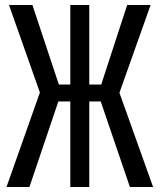

<svg xmlns="http://www.w3.org/2000/svg" viewBox="-20 -750 640 770"><path d="M6 0 140 -379 16 -730H110L216 -411H262V-730H338V-411H386L490 -730H584L459 -378L594 0H501L384 -343H338V0H262V-343H214L98 0Z"/></svg>

Font: Pitagon Sans Mono
Style: Regular
Weight: 400
Monospace: yes
Designer: Travis Tran
Foundry: Pitagon
Version: Version 1.001;gftools[0.9.26]